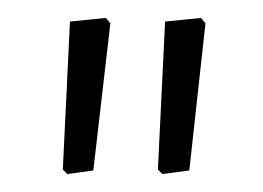

<svg xmlns="http://www.w3.org/2000/svg" viewBox="-20 -657 293 214"><path d="M98 -637 103 -631 84 -467 55 -463 50 -468 58 -633ZM204 -637 209 -631 191 -467 161 -463 156 -468 164 -633Z"/></svg>

Font: Alegreya Sans SC Light
Style: Regular
Weight: 300
Designer: Juan Pablo del Peral
Foundry: Huerta Tipografica
Version: Version 2.007